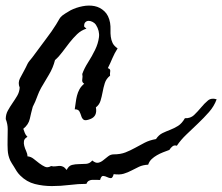

<svg xmlns="http://www.w3.org/2000/svg" viewBox="-30 -622 780 674"><path d="M730.5 -273.4Q721.7 -249 703.6 -228.5Q685.5 -208 665 -188.5Q644.5 -168.9 624.5 -149.9Q604.5 -130.9 590.8 -110.4Q582 -113.3 575.7 -108.4Q569.3 -103.5 564.5 -95.7Q553.7 -91.8 542.5 -87.4Q531.2 -83 521 -77.1Q510.7 -71.3 502.4 -63.5Q494.1 -55.7 490.2 -43.9Q471.7 -43 458 -36.6Q444.3 -30.3 431.6 -23.4Q418.9 -16.6 404.3 -12.2Q389.6 -7.8 369.1 -10.7Q365.2 3.9 358.9 3.4Q352.5 2.9 345.7 -0.5Q338.9 -3.9 332 -4.4Q325.2 -4.9 321.3 9.8Q314.5 9.8 307.1 9.3Q299.8 8.8 293.5 9.3Q287.1 9.8 281.7 12.7Q276.4 15.6 273.4 23.4Q245.1 23.4 213.9 27.3Q182.6 31.2 151.9 31.2Q121.1 31.2 92.3 23.9Q63.5 16.6 41 -5.9Q33.2 -13.7 28.3 -21.5Q23.4 -29.3 17.6 -39.1Q14.6 -43.9 11.7 -48.3Q8.8 -52.7 5.9 -58.6Q-2 -76.2 -2.9 -94.7Q-3.9 -113.3 -3.4 -131.8Q-2.9 -150.4 -2.9 -168.5Q-2.9 -186.5 -9.8 -204.1Q-9.8 -220.7 -2.4 -233.9Q4.9 -247.1 13.7 -259.8Q22.5 -272.5 30.3 -285.6Q38.1 -298.8 39.1 -314.5Q32.2 -331.1 40 -346.7Q47.9 -362.3 55.7 -376Q58.6 -380.9 61 -386.2Q63.5 -391.6 66.4 -397.5Q69.3 -403.3 74.2 -409.2Q79.1 -415 83 -419.9Q95.7 -437.5 108.4 -454.1Q121.1 -470.7 133.8 -488.3Q142.6 -500 150.9 -511.7Q159.2 -523.4 167 -536.1Q170.9 -542 174.8 -549.3Q178.7 -556.6 182.6 -561.5Q187.5 -567.4 199.2 -574.7Q210.9 -582 217.8 -585.9Q237.3 -595.7 259.8 -600.1Q282.2 -604.5 301.8 -600.6Q321.3 -596.7 336.4 -582.5Q351.6 -568.4 356.4 -542Q358.4 -529.3 357.9 -517.1Q357.4 -504.9 358.9 -493.2Q360.4 -481.4 365.2 -471.2Q370.1 -460.9 382.8 -452.1Q372.1 -435.5 364.7 -418Q357.4 -400.4 348.6 -382.8Q358.4 -379.9 356.9 -371.6Q355.5 -363.3 356.4 -356.4Q342.8 -345.7 337.9 -330.1Q333 -314.5 330.1 -298.3Q327.1 -282.2 322.8 -268.1Q318.4 -253.9 306.6 -245.1Q312.5 -213.9 287.1 -204.1Q269.5 -197.3 263.7 -201.7Q257.8 -206.1 255.4 -214.4Q252.9 -222.7 249 -230.5Q245.1 -238.3 232.4 -238.3Q234.4 -250 235.8 -262.2Q237.3 -274.4 240.2 -286.1Q243.2 -297.9 249 -308.6Q254.9 -319.3 265.6 -328.1Q256.8 -333 258.8 -343.3Q260.7 -353.5 258.8 -362.3Q265.6 -381.8 279.3 -403.3Q293 -424.8 303.7 -446.8Q314.5 -468.8 317.4 -491.2Q320.3 -513.7 306.6 -535.2Q302.7 -541 295.4 -544.9Q288.1 -548.8 281.2 -548.8Q274.4 -548.8 269.5 -543.9Q264.6 -539.1 265.6 -528.3L273.4 -521.5Q254.9 -515.6 240.7 -502Q226.6 -488.3 213.9 -472.2Q201.2 -456.1 189 -439.5Q176.8 -422.9 163.1 -411.1Q156.2 -383.8 142.1 -360.4Q127.9 -336.9 114.3 -313.5Q106.4 -298.8 103 -289.1Q99.6 -279.3 93.8 -265.6Q91.8 -260.7 89.4 -256.3Q86.9 -252 85 -247.1Q79.1 -225.6 74.7 -205.1Q70.3 -184.6 51.8 -169.9Q54.7 -162.1 57.1 -155.3Q59.6 -148.4 66.4 -141.6Q55.7 -135.7 54.2 -127.4Q52.7 -119.1 55.2 -109.9Q57.6 -100.6 62 -91.3Q66.4 -82 66.4 -73.2Q78.1 -72.3 87.9 -64.5Q97.7 -56.6 107.9 -48.8Q118.2 -41 127.9 -36.6Q137.7 -32.2 149.4 -39.1Q157.2 -37.1 164.1 -38.1Q170.9 -39.1 177.7 -39.6Q184.6 -40 190.9 -37.1Q197.3 -34.2 204.1 -25.4Q210.9 -40 222.7 -43Q234.4 -45.9 247.6 -45.9Q260.7 -45.9 272.9 -46.9Q285.2 -47.9 293.9 -58.6Q305.7 -48.8 314.9 -50.8Q324.2 -52.7 332.5 -59.6Q340.8 -66.4 349.6 -73.2Q358.4 -80.1 369.1 -80.1Q392.6 -80.1 410.2 -86.9Q427.7 -93.8 444.3 -103Q460.9 -112.3 478 -121.1Q495.1 -129.9 517.6 -133.8Q527.3 -148.4 540.5 -154.8Q553.7 -161.1 567.9 -166.5Q582 -171.9 595.2 -180.2Q608.4 -188.5 619.1 -207Q638.7 -206.1 651.4 -218.3Q664.1 -230.5 675.8 -244.6Q687.5 -258.8 699.7 -269Q711.9 -279.3 730.5 -273.4Z"/></svg>

Font: Homemade Apple
Style: Regular
Weight: 400
Version: Version 1.001